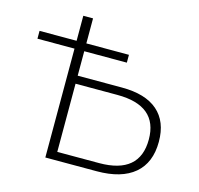

<svg xmlns="http://www.w3.org/2000/svg" viewBox="-107 -857 1008 971"><g transform="rotate(15 397.0 -371.0)"><path d="M495 -442Q618 -442 682 -386.5Q746 -331 746 -225Q746 -115 678 -57.5Q610 0 481 0H212V-570H18V-611H212V-742H263V-611H486V-570H263V-442ZM482 -43Q694 -43 694 -223Q694 -400 482 -400H263V-43Z"/></g></svg>

Font: mBank Light
Style: Regular
Weight: 300
Designer: Julieta Ulanovsky
Foundry: Julieta Ulanovsky
Version: Version 7.200;PS 007.200;hotconv 1.0.88;makeotf.lib2.5.64775